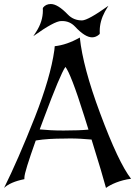

<svg xmlns="http://www.w3.org/2000/svg" viewBox="-20 -922 663 942"><path d="M623 -44.9Q603 -42.5 584.5 -37.6Q565.9 -32.7 549.8 -26.4Q533.7 -20 521 -13.2Q508.3 -6.3 500 0Q492.2 -29.8 474.6 -88.9Q457 -147.9 429.2 -237.3Q402.8 -239.7 376.7 -241.2Q350.6 -242.7 323.2 -242.7Q315.4 -242.7 309.1 -242.4Q302.7 -242.2 297.9 -242.2Q213.4 -242.2 160.2 -233.4L155.3 -232.4Q127.9 -155.3 113.8 -109.9Q99.6 -64.5 99.6 -49.3V-43Q30.8 -29.3 0 0Q33.7 -67.9 71.3 -154.1Q108.9 -240.2 151.4 -347.7Q228 -543 246.6 -675.8L248.5 -695.3Q308.1 -701.7 371.6 -737.8Q386.7 -592.8 470.7 -367.7Q561 -124.5 623 -44.9ZM414.1 -286.1 393.1 -353Q359.9 -459 336.7 -518.8Q313.5 -578.6 300.8 -593.8Q274.9 -555.7 196.3 -344.7L174.8 -287.1Q199.7 -284.7 227.3 -283.2Q254.9 -281.7 285.6 -281.7H295.9Q368.7 -281.7 414.1 -286.1ZM143.6 -744.6Q151.4 -756.8 157.2 -765.6Q190.4 -816.4 190.4 -870.6L189.9 -879.9L191.4 -884.8Q205.1 -902.3 229.5 -902.3Q263.2 -902.3 313 -850.6Q340.8 -821.8 382.8 -821.8Q412.6 -822.8 511.7 -893.6L494.6 -864.7Q469.2 -817.4 469.2 -769L469.7 -758.3L467.8 -753.9Q451.2 -738.8 432.1 -738.8Q397 -738.8 348.1 -791.5Q322.3 -818.8 285.2 -818.8H280.3Q247.1 -818.8 143.6 -744.6Z"/></svg>

Font: MedievalSharp
Style: Regular
Weight: 500
Version: Version 1.0